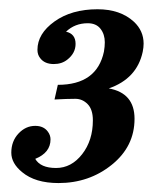

<svg xmlns="http://www.w3.org/2000/svg" viewBox="-20 -789 341 423"><path d="M108.9 -385.7Q57.6 -385.7 28.8 -409.7Q4.9 -429.2 4.9 -452.6Q4.9 -478 20.8 -494.9Q36.6 -511.7 57.6 -511.7Q76.2 -511.7 85.4 -499Q91.3 -491.2 91.3 -481.9Q91.3 -452.6 57.6 -439Q69.3 -418.9 103.5 -418.9Q137.2 -418.9 160.9 -449.2Q184.6 -479.5 184.6 -523.9Q184.6 -547.9 173.1 -559.6Q161.6 -571.3 146 -571.3Q127.4 -571.3 100.1 -569.8L107.4 -602.1Q193.4 -602.1 209 -675.3Q210.9 -686.5 210.9 -695.8Q210.9 -713.4 201.4 -725.6Q191.9 -737.8 173.3 -737.8Q145 -737.8 125.5 -719.2Q146.5 -714.4 146.5 -692.4Q146.5 -671.9 128.4 -657.7Q116.2 -647.9 98.6 -647.9Q78.1 -647.9 68.4 -661.1Q62.5 -668.5 62.5 -679.2Q62.5 -714.8 100.1 -741.7Q137.7 -768.6 194.8 -768.6Q245.1 -768.6 274.9 -741.2Q296.4 -721.2 296.4 -692.9Q296.4 -684.6 294.4 -674.8Q281.7 -615.7 219.7 -594.2Q276.4 -584 276.4 -527.3Q276.4 -466.3 226.3 -426Q176.3 -385.7 108.9 -385.7Z"/></svg>

Font: Munson
Style: Bold Italic
Weight: 700
Italic angle: -12°
Designer: Paul James MIller
Foundry: High-Logic / Made with FontCreator
Version: Version 2.10;May 5, 2019;FontCreator 11.5.0.2430 64-bit